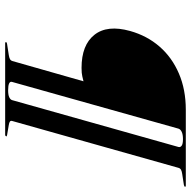

<svg xmlns="http://www.w3.org/2000/svg" viewBox="-18 -722 740 744"><g transform="rotate(90 352.0 -350.0)"><path d="M100 -484Q118.5 -550 160.5 -598.2Q202.5 -646.5 264.8 -673.2Q327 -700 405.5 -700H699Q701.5 -700 702.8 -699Q704 -698 703.5 -696.5Q703 -695 701.2 -694.2Q699.5 -693.5 696 -692.5L654 -686Q643.5 -684.5 638 -681.5Q632.5 -678.5 630.5 -672L449 -28Q447 -21.5 451 -18.5Q455 -15.5 464.5 -14L503 -7.5Q506 -7 507.5 -6.2Q509 -5.5 508 -3.5Q507.5 -2 506 -1Q504.5 0 502 0H147.5Q145 0 144 -1Q143 -2 143.5 -3.5Q144 -5.5 145.5 -6.2Q147 -7 151 -7.5L193 -14Q203 -15.5 208.8 -18.5Q214.5 -21.5 216.5 -28L295 -303.5Q288 -302 276.2 -299Q264.5 -296 243 -296Q154.5 -296 115 -345.8Q75.5 -395.5 100 -484ZM368 -27 549.5 -671.5Q551.5 -679 544.5 -684Q537.5 -689 519 -689Q501.5 -689 491.2 -684.2Q481 -679.5 478.5 -671.5L297.5 -27Q295 -19.5 303 -15.5Q311 -11.5 329.5 -11.5Q347.5 -11.5 356.8 -15.8Q366 -20 368 -27Z"/></g></svg>

Font: Fraunces 120pt SemiBold
Style: Italic
Weight: 600
Italic angle: -16°
Version: Version 1.000;[b76b70a41]